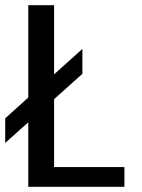

<svg xmlns="http://www.w3.org/2000/svg" viewBox="-26 -720 546 740"><path d="M-6 -169V-264L291.5 -531.5V-435.5ZM83 0V-700H182.5V-76H453.5V0Z"/></svg>

Font: Trispace Thin
Style: Regular
Weight: 400
Version: Version 1.210